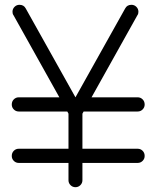

<svg xmlns="http://www.w3.org/2000/svg" viewBox="-20 -779 625 799"><path d="M556 -730Q556 -721 552 -716L323 -306V-29Q323 -17 314.5 -8.5Q306 0 294 0Q282 0 273.5 -8.5Q265 -17 265 -29V-306L36 -716Q32 -721 32 -730Q32 -742 40.5 -750.5Q49 -759 61 -759Q79 -759 87 -744L294 -374L501 -744Q509 -759 527 -759Q539 -759 547.5 -750.5Q556 -742 556 -730ZM582 -344Q582 -332 573.5 -323.5Q565 -315 553 -315H58Q46 -315 37.5 -323.5Q29 -332 29 -344Q29 -357 37.5 -365.5Q46 -374 58 -374H553Q565 -374 573.5 -365.5Q582 -357 582 -344ZM582 -130Q582 -118 573.5 -109.5Q565 -101 553 -101H58Q46 -101 37.5 -109.5Q29 -118 29 -130Q29 -143 37.5 -151.5Q46 -160 58 -160H553Q565 -160 573.5 -151.5Q582 -143 582 -130Z"/></svg>

Font: Hanken Light
Style: Light
Weight: 300
Designer: Alfredo Marco Pradil
Foundry: Hanken Design Co.
Version: Version 2.06 2014